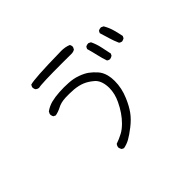

<svg xmlns="http://www.w3.org/2000/svg" viewBox="-155 -996 1310 1310"><g transform="rotate(-45 500.0 -341.0)"><path d="M264.2 -654.8Q294.4 -663.1 495.6 -663.1Q536.6 -663.1 585 -662.6Q603 -662.6 617.7 -671.9L625.5 -688Q626 -689.9 626 -691.4Q626 -705.1 618.7 -713.9Q587.9 -726.6 550.3 -726.6Q542 -726.6 532.7 -726.1H532.2Q285.6 -722.2 242.2 -708L234.9 -692.9Q234.4 -690.9 234.4 -686.8Q234.4 -682.6 236.1 -676.3Q237.8 -669.9 242.2 -664.1Q251.5 -656.7 264.2 -654.8ZM853.5 -648.4Q839.4 -648.4 828.6 -641.1L821.3 -626Q832.5 -589.8 842.8 -555.2Q853 -520.5 868.2 -486.8Q877 -480 888.7 -478Q900.9 -480 911.6 -486.8L918.9 -502Q911.6 -537.6 902.3 -571.3Q893.1 -605 873 -640.1L856.9 -647.9Q855 -648.4 853.5 -648.4ZM715.8 -632.8Q701.7 -632.8 690.9 -625.5L683.6 -610.4Q694.8 -571.8 703.6 -533.2Q711.9 -494.6 724.6 -459Q733.4 -452.6 745.1 -450.7Q757.3 -452.6 769 -460L776.4 -474.6Q769 -514.2 759.8 -552.7Q751.5 -590.3 734.9 -624.5L719.2 -632.3Q717.3 -632.8 715.8 -632.8ZM663.1 -323.2Q663.1 -356 656.2 -382.8Q646 -420.9 623.5 -445.3Q601.1 -470.2 577.4 -487.8Q553.7 -505.4 514.9 -519.5Q476.1 -533.7 431.6 -536.1Q409.2 -537.6 387 -537.6Q364.7 -537.6 342.8 -536.1Q299.3 -533.7 262.2 -524.4Q227.1 -515.1 197.8 -493.7L189.9 -477.1Q189.5 -475.1 189.5 -472.4Q189.5 -469.7 190.4 -465.8Q191.4 -457 196.8 -448.7L212.4 -441.4Q242.7 -447.3 269 -461.4Q299.3 -478 344.7 -480Q359.4 -480.5 380.9 -480.5Q402.3 -480.5 425.8 -478.5Q469.7 -474.1 501.2 -460.9Q532.7 -447.8 564.9 -420.4Q598.6 -391.6 603 -329.6Q603.5 -322.3 603.5 -315.4Q603.5 -261.2 576.7 -205.6Q542 -132.3 492.7 -83Q463.4 -53.7 436.5 -39.6Q403.8 -22 369.1 -10.3Q360.8 0.5 358.9 13.7Q360.8 27.3 368.2 38.6L383.3 45.9Q415 40 443.1 24.4Q471.2 8.8 514.6 -24.9Q557.6 -58.6 584.2 -95.2Q610.8 -131.8 633.8 -186Q663.1 -253.9 663.1 -323.2Z"/></g></svg>

Font: NaikaiFont
Style: Light
Weight: 300
Version: Version 1.89